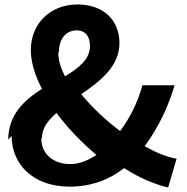

<svg xmlns="http://www.w3.org/2000/svg" viewBox="-20 -779 838 860"><path d="M32 -171C32 -46 125 57 292 57C390 57 471 25 536 -26C602 17 671 46 733 61L771 -68C729 -75 680 -95 628 -124C689 -207 733 -299 762 -397H618C596 -318 561 -249 518 -192C454 -240 392 -298 344 -357C429 -416 515 -481 515 -586C515 -690 442 -759 328 -759C199 -759 118 -667 118 -555C118 -502 136 -442 168 -381C88 -330 17 -265 17 -153ZM168 -162C168 -205 195 -240 233 -273C283 -206 344 -142 412 -85C374 -60 334 -44 295 -44C218 -44 165 -90 165 -158ZM244 -547C244 -606 277 -643 323 -643C365 -643 383 -613 383 -573C383 -514 334 -475 271 -437C252 -474 241 -509 241 -542Z"/></svg>

Font: GenEiGothic-pro-Regular
Style: Bold
Weight: 700
Designer: Ryoko NISHIZUKA (kana & ideographs); Paul D. Hunt (Latin, Greek & Cyrillic); Wenlong ZHANG (bopomofo); Sandoll Communica
Foundry: Adobe Systems Incorporated; o_tamon
Version: Version 1.000.140830